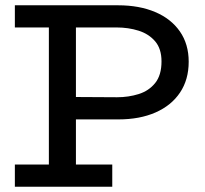

<svg xmlns="http://www.w3.org/2000/svg" viewBox="-20 -706 774 726"><path d="M233 -254.5V-339.4L422.7 -338.3Q465.9 -338.3 504.3 -350.3Q542.7 -362.3 566.7 -392Q590.7 -421.8 590.7 -473.7Q590.7 -521.6 566.7 -549.7Q542.7 -577.8 504 -590Q465.4 -602.2 420.5 -602.2H36.2V-686H426.5Q506.8 -686 566.8 -660.5Q626.8 -635.1 660.2 -587.1Q693.5 -539.1 693.5 -472.6Q693.5 -404.9 660.7 -356Q627.9 -307.1 568.2 -280.8Q508.5 -254.5 427.6 -254.5ZM36.2 0V-83.8H404.5V0ZM164.8 -46.6V-641H267.1V-46.6Z"/></svg>

Font: BioRhyme ExtraBold
Style: Regular
Weight: 800
Designer: Aoife Mooney
Foundry: Aoife Mooney Type
Version: Version 1.600;gftools[0.9.33]